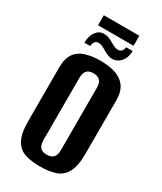

<svg xmlns="http://www.w3.org/2000/svg" viewBox="-205 -879 811 964"><g transform="rotate(30 200.5 -397.0)"><path d="M199 12Q150 12 113 0.5Q76 -11 55.5 -47.5Q35 -84 35 -156V-466Q35 -519 55.5 -548Q76 -577 113.5 -588.5Q151 -600 200 -600Q248 -600 285.5 -588Q323 -576 344.5 -547Q366 -518 366 -466V-157Q366 -84 344.5 -47.5Q323 -11 285.5 0.5Q248 12 199 12ZM199 -56Q214 -56 225.5 -61Q237 -66 243.5 -78.5Q250 -91 250 -113V-471Q250 -493 243.5 -505.5Q237 -518 225.5 -523Q214 -528 199 -528Q184 -528 173 -523Q162 -518 155.5 -505.5Q149 -493 149 -471V-113Q149 -91 155.5 -78.5Q162 -66 173 -61Q184 -56 199 -56ZM244 -637Q229 -637 216 -642.5Q203 -648 189 -656Q179 -663 168 -668Q157 -673 145 -673Q132 -673 124.5 -663.5Q117 -654 116 -638H82Q83 -677 100.5 -701.5Q118 -726 146 -726Q162 -726 176 -720.5Q190 -715 202 -707Q213 -701 223.5 -696Q234 -691 245 -691Q259 -691 266.5 -700Q274 -709 276 -723H313Q313 -695 302.5 -675.5Q292 -656 276 -646.5Q260 -637 244 -637ZM98 -748V-806H304V-748Z"/></g></svg>

Font: Alumni Sans Thin
Style: Bold
Weight: 700
Version: Version 1.018